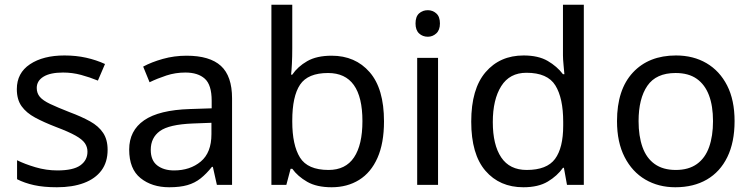

<svg xmlns="http://www.w3.org/2000/svg" viewBox="-20 -780 3173 810"><path d="M434 -148Q434 -96 408 -61Q382 -26 334 -8Q286 10 220 10Q164 10 123.5 1Q83 -8 52 -24V-104Q84 -88 129.5 -74.5Q175 -61 222 -61Q289 -61 319 -82.5Q349 -104 349 -140Q349 -160 338 -176Q327 -192 298.5 -208Q270 -224 217 -244Q165 -264 128 -284Q91 -304 71 -332Q51 -360 51 -404Q51 -472 106.5 -509Q162 -546 252 -546Q301 -546 343.5 -536.5Q386 -527 423 -510L393 -440Q359 -454 322 -464Q285 -474 246 -474Q192 -474 163.5 -456.5Q135 -439 135 -409Q135 -387 148 -371.5Q161 -356 191.5 -341.5Q222 -327 273 -307Q324 -288 360 -268Q396 -248 415 -219.5Q434 -191 434 -148Z M767 -545Q865 -545 912 -502Q959 -459 959 -365V0H895L878 -76H874Q851 -47 826.5 -27.5Q802 -8 770.5 1Q739 10 694 10Q621 10 573 -28.5Q525 -67 525 -149Q525 -229 588 -272.5Q651 -316 782 -320L873 -323V-355Q873 -422 844 -448Q815 -474 762 -474Q720 -474 682 -461.5Q644 -449 611 -433L584 -499Q619 -518 667 -531.5Q715 -545 767 -545ZM793 -259Q693 -255 654.5 -227Q616 -199 616 -148Q616 -103 643.5 -82Q671 -61 714 -61Q782 -61 827 -98.5Q872 -136 872 -214V-262Z M1213 -575Q1213 -541 1211.5 -511.5Q1210 -482 1208 -465H1213Q1236 -499 1276 -522Q1316 -545 1379 -545Q1479 -545 1539.5 -475.5Q1600 -406 1600 -268Q1600 -176 1572.5 -114Q1545 -52 1495 -21Q1445 10 1379 10Q1316 10 1276 -13Q1236 -36 1213 -68H1206L1188 0H1125V-760H1213ZM1364 -472Q1279 -472 1246 -423Q1213 -374 1213 -271V-267Q1213 -168 1245.5 -115.5Q1278 -63 1366 -63Q1438 -63 1473.5 -116Q1509 -169 1509 -269Q1509 -472 1364 -472Z M1828 -536V0H1740V-536ZM1785 -737Q1805 -737 1820.5 -723.5Q1836 -710 1836 -681Q1836 -653 1820.5 -639Q1805 -625 1785 -625Q1763 -625 1748 -639Q1733 -653 1733 -681Q1733 -710 1748 -723.5Q1763 -737 1785 -737Z M2188 10Q2088 10 2028 -59.5Q1968 -129 1968 -267Q1968 -405 2028.5 -475.5Q2089 -546 2189 -546Q2251 -546 2290.5 -523Q2330 -500 2355 -467H2361Q2360 -480 2357.5 -505.5Q2355 -531 2355 -546V-760H2443V0H2372L2359 -72H2355Q2331 -38 2291 -14Q2251 10 2188 10ZM2202 -63Q2287 -63 2321.5 -109.5Q2356 -156 2356 -250V-266Q2356 -366 2323 -419.5Q2290 -473 2201 -473Q2130 -473 2094.5 -416.5Q2059 -360 2059 -265Q2059 -169 2094.5 -116Q2130 -63 2202 -63Z M3079 -269Q3079 -180 3048.5 -117.5Q3018 -55 2962 -22.5Q2906 10 2829 10Q2758 10 2702.5 -22.5Q2647 -55 2615 -117.5Q2583 -180 2583 -269Q2583 -402 2650 -474Q2717 -546 2832 -546Q2905 -546 2960.5 -513.5Q3016 -481 3047.5 -419.5Q3079 -358 3079 -269ZM2674 -269Q2674 -206 2690.5 -159.5Q2707 -113 2742 -88Q2777 -63 2831 -63Q2885 -63 2920 -88Q2955 -113 2971.5 -159.5Q2988 -206 2988 -269Q2988 -333 2971 -378Q2954 -423 2919.5 -447.5Q2885 -472 2830 -472Q2748 -472 2711 -418Q2674 -364 2674 -269Z"/></svg>

Font: Noto Sans Meetei Mayek
Style: Regular
Weight: 400
Designer: Monotype Design Team and Neelakash Kshetrimayum
Foundry: Monotype Imaging Inc.
Version: Version 2.002